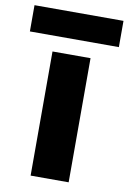

<svg xmlns="http://www.w3.org/2000/svg" viewBox="-124 -798 570 850"><g transform="rotate(10 161.0 -373.0)"><path d="M75 -558H246V0H75ZM-39 -746H361V-628H-39Z"/></g></svg>

Font: SVN-Poppins
Style: Bold
Weight: 700
Designer: Ninad Kale (Devanagari), Jonny Pinhorn (Latin)
Foundry: Indian Type Foundry
Version: Version 3.200;PS 1.000;hotconv 16.6.54;makeotf.lib2.5.65590